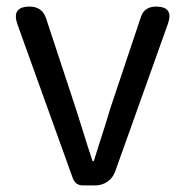

<svg xmlns="http://www.w3.org/2000/svg" viewBox="-20 -563 561 583"><path d="M232 0Q209 0 201 -22L33 -489Q14 -543 70 -543Q108 -543 120 -507L210 -234Q216 -214 229 -174Q250 -106 261 -74H265Q270 -89 279 -119Q304 -196 315 -234L407 -509Q417 -543 454 -543Q508 -543 490 -491L330 -43Q323 -23 306.5 -11.5Q290 0 269 0H262Z"/></svg>

Font: GenSenRounded JP R
Style: Regular
Weight: 400
Version: Version 1.501;PS 1;hotconv 16.6.51;makeotf.lib2.5.65220